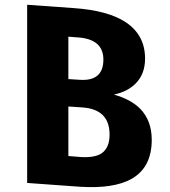

<svg xmlns="http://www.w3.org/2000/svg" viewBox="-20 -785 713 806"><path d="M568 -329Q617 -279 617 -198Q617 -82 532 -34Q457 8 316 -1L94 -17V-765L290 -751Q434 -741 509 -691Q589 -637 589 -539Q589 -474 549 -434Q515 -400 458 -388Q529 -368 568 -329ZM267 -631V-453L314 -450Q414 -443 414 -535Q414 -621 306 -628ZM317 -126Q377 -122 406 -141Q440 -164 440 -220Q440 -326 326 -334L267 -338V-130Z"/></svg>

Font: Xiangcui Wave Sans Xiangcui Wave Sans
Style: Regular
Weight: 800
Width: 3
Version: Version 0.920;March 28, 2024;FontCreator 14.0.0.2814 64-bit